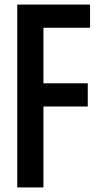

<svg xmlns="http://www.w3.org/2000/svg" viewBox="-20 -820 433 840"><path d="M55.5 0V-800H374V-698.5H170V-455.5H364V-354H170V0Z"/></svg>

Font: Big Shoulders Text Thin
Style: Bold
Weight: 700
Version: Version 2.002